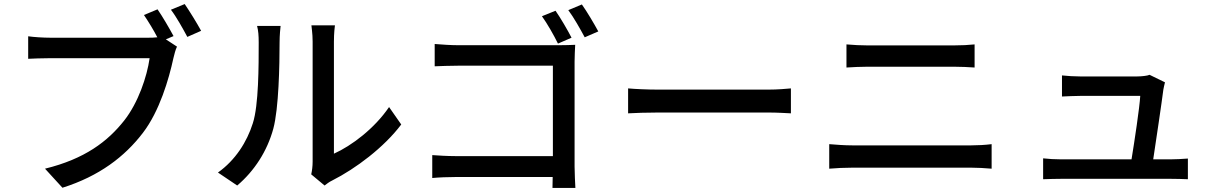

<svg xmlns="http://www.w3.org/2000/svg" viewBox="-20 -882 6020 947"><path d="M836 -704C816 -741 782 -800 757 -836L690 -808C711 -777 737 -735 756 -698C740 -696 724 -696 712 -696H227C194 -696 147 -699 119 -703V-592C144 -593 184 -595 227 -595H718C705 -504 662 -376 593 -288C511 -184 398 -98 202 -50L288 44C469 -13 595 -109 685 -227C767 -334 813 -492 835 -594C840 -614 845 -636 853 -652L798 -688ZM823 -834C850 -799 882 -741 904 -700L972 -730C952 -767 915 -827 891 -862Z M1150 33C1235 -39 1298 -137 1328 -247C1355 -347 1359 -560 1359 -674C1359 -709 1363 -746 1364 -754H1248C1254 -731 1256 -707 1256 -673C1256 -558 1256 -363 1227 -274C1198 -182 1141 -92 1055 -31ZM1581 33C1592 25 1602 16 1619 8C1734 -50 1874 -155 1959 -268L1899 -354C1827 -248 1714 -163 1627 -124V-677C1627 -718 1631 -751 1632 -757H1516C1516 -751 1522 -718 1522 -677V-85C1522 -62 1519 -39 1515 -22Z M2799 -696C2780 -733 2744 -795 2720 -829L2653 -802C2679 -766 2712 -708 2732 -667ZM2814 -578C2814 -604 2816 -639 2817 -661C2798 -660 2764 -659 2737 -659H2240C2206 -659 2159 -662 2124 -665V-555C2150 -556 2201 -558 2240 -558H2707V-112H2228C2185 -112 2141 -115 2112 -117V-4C2141 -7 2191 -9 2231 -9H2706C2706 13 2705 32 2705 45H2818C2817 23 2814 -25 2814 -60ZM2783 -832C2810 -796 2842 -739 2864 -698L2931 -727C2911 -764 2875 -825 2850 -860Z M3078 -323C3111 -325 3170 -327 3226 -327H3770C3814 -327 3859 -324 3881 -323V-446C3857 -444 3818 -440 3769 -440H3226C3172 -440 3110 -443 3078 -446Z M4070 -50C4105 -53 4146 -55 4183 -55H4771C4799 -55 4838 -53 4871 -50V-171C4839 -167 4803 -165 4771 -165H4183C4146 -165 4106 -168 4070 -171ZM4155 -549C4187 -551 4226 -553 4262 -553H4683C4717 -553 4759 -551 4787 -549V-663C4760 -660 4721 -658 4683 -658H4261C4228 -658 4188 -660 4155 -663Z M5668 -96C5682 -189 5710 -376 5718 -440C5720 -450 5723 -465 5726 -476L5650 -513C5640 -508 5608 -505 5590 -505H5306C5281 -505 5243 -507 5218 -510V-406C5245 -407 5277 -409 5307 -409H5604C5601 -353 5575 -181 5561 -96H5215C5183 -96 5151 -98 5125 -101V2C5159 1 5182 0 5215 0H5754C5778 0 5820 1 5839 2V-100C5816 -98 5775 -96 5752 -96Z"/></svg>

Font: Source Han Sans KR Medium
Style: Regular
Weight: 500
Designer: Ryoko NISHIZUKA (kana & ideographs); Paul D. Hunt (Latin, Greek & Cyrillic); Wenlong ZHANG (bopomofo); Sandoll Communica
Foundry: Adobe Systems Incorporated
Version: Version 1.001;PS 1.001;hotconv 1.0.78;makeotf.lib2.5.61930